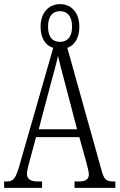

<svg xmlns="http://www.w3.org/2000/svg" viewBox="-20 -907 577 927"><path d="M0 0H183V-31H161C125 -31 110 -45 110 -68C110 -84 119 -116 125 -137L154 -245H363L396 -126C402 -103 409 -77 409 -66C409 -43 396 -31 361 -31H340V0H537V-31H527C496 -31 484 -39 473 -75L305 -676C339 -688 363 -722 363 -778C363 -849 322 -887 270 -887C218 -887 176 -849 176 -778C176 -721 201 -686 237 -676L75 -112C56 -45 45 -31 14 -31H0ZM270 -705C236 -705 212 -724 212 -778C212 -833 237 -853 270 -853C301 -853 328 -833 328 -778C328 -724 301 -705 270 -705ZM167 -283 223 -495C237 -548 253 -602 260 -637C268 -601 282 -550 300 -482L352 -283Z"/></svg>

Font: Noto Serif Armenian ExtraCondensed Light
Style: Regular
Weight: 300
Width: 2
Designer: Monotype Design Team
Foundry: Monotype Imaging Inc.
Version: Version 2.008